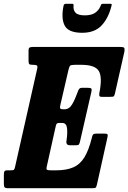

<svg xmlns="http://www.w3.org/2000/svg" viewBox="-58 -999 681 1019"><path d="M236 -321 190.5 -116.5Q186.5 -100 192 -97.5Q197.5 -95 216 -95H239Q295 -95 331.2 -111Q367.5 -127 390.2 -164.5Q413 -202 429 -266Q432 -280.5 436 -285.2Q440 -290 457.5 -290H495Q509 -290 512 -286.5Q515 -283 512.5 -271L457 -21.5Q453.5 -6.5 450 -3.2Q446.5 0 429.5 0H-16Q-28 0 -32.8 -4.2Q-37.5 -8.5 -37.5 -21.5V-70.5Q-37.5 -84 -34.5 -89.5Q-31.5 -95 -18.5 -95H-4Q12.5 -95 16 -98.2Q19.5 -101.5 22.5 -116L139.5 -634.5Q142.5 -648 137.5 -651.5Q132.5 -655 118.5 -655H115Q100 -655 96.8 -659.5Q93.5 -664 93.5 -678.5V-730.5Q93.5 -744.5 100 -747.2Q106.5 -750 119.5 -750H578Q596 -750 600.2 -746Q604.5 -742 602.5 -726L552.5 -505Q549.5 -491.5 546.2 -488.2Q543 -485 527 -485H482.5Q470.5 -485 469.2 -491Q468 -497 469.5 -506Q486 -589 466.5 -622Q447 -655 374 -655H338.5Q319 -655 314.2 -650.2Q309.5 -645.5 305.5 -628.5L263 -445Q259 -429 261.5 -424Q264 -419 276 -419H284Q309.5 -419 325 -445.5Q340.5 -472 354 -510Q357 -520 361.8 -526.5Q366.5 -533 377.5 -533H408Q423 -533 426.5 -528.8Q430 -524.5 427 -511.5L366.5 -247.5Q364 -236.5 360.8 -232.2Q357.5 -228 344.5 -228H314.5Q300.5 -228 296.5 -235.5Q292.5 -243 295 -253.5Q301 -291 297.8 -318.8Q294.5 -346.5 272 -346.5H258Q245 -346.5 242 -341.2Q239 -336 236 -321ZM378.5 -825Q304.5 -825 285 -863.8Q265.5 -902.5 279.5 -969.5Q281.5 -979 293 -979H325Q333 -979 332.5 -971Q329.5 -946.5 342.5 -932Q355.5 -917.5 392 -917.5Q426.5 -917.5 446 -930.5Q465.5 -943.5 474.5 -964.5Q477.5 -971.5 479.2 -975.2Q481 -979 490 -979H526Q533.5 -979 534.5 -976.8Q535.5 -974.5 533.5 -967Q517 -901.5 480.5 -863.2Q444 -825 378.5 -825Z"/></svg>

Font: Besley* Condensed
Style: Bold Italic
Weight: 700
Width: 3
Italic angle: -13°
Designer: Owen Earl
Foundry: indestructible type*
Version: Version 3.000; ttfautohint (v1.8.3)